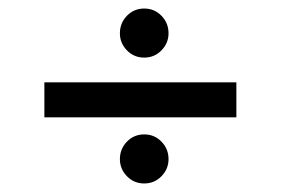

<svg xmlns="http://www.w3.org/2000/svg" viewBox="-20 -526 690 450"><path d="M84 -251V-333H534V-251ZM318 -391Q294 -391 277.5 -408Q261 -425 261 -448Q261 -472 277.5 -489Q294 -506 318 -506Q342 -506 358.5 -489Q375 -472 375 -448Q375 -425 358.5 -408Q342 -391 318 -391ZM318 -96Q294 -96 277.5 -113Q261 -130 261 -153Q261 -177 277.5 -194Q294 -211 318 -211Q342 -211 358.5 -194Q375 -177 375 -153Q375 -130 358.5 -113Q342 -96 318 -96Z"/></svg>

Font: Stick No Bills Medium
Style: Regular
Weight: 500
Version: Version 2.000